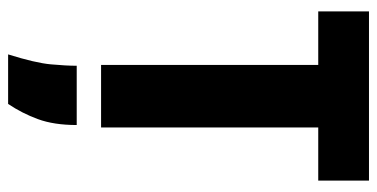

<svg xmlns="http://www.w3.org/2000/svg" viewBox="-248 -452 929 473"><g transform="rotate(90 216.5 -215.5)"><path d="M140 0V-660H294V0ZM8 -535V-660H425V-535ZM114 229Q135 162 138.5 124Q142 86 142 60H288Q288 116 273.5 155.5Q259 195 236 229Z"/></g></svg>

Font: Bricolage Grotesque Condensed ExtraBold
Style: Regular
Weight: 800
Width: 3
Designer: Mathieu Triay
Foundry: Atelier Triay
Version: Version 1.000;gftools[0.9.30]